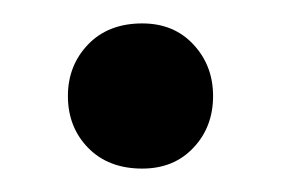

<svg xmlns="http://www.w3.org/2000/svg" viewBox="-20 -137 240 164"><path d="M101.5 7Q72.5 7 55.2 -10.8Q38 -28.5 38 -55Q38 -81 55.2 -99Q72.5 -117 101.5 -117Q128.5 -117 145.2 -99Q162 -81 162 -55Q162 -28.5 145.2 -10.8Q128.5 7 101.5 7Z"/></svg>

Font: Junction Medium
Style: Regular
Weight: 500
Designer: Caroline Hadilaksono
Foundry: Caroline Hadilaksono, Tyler Finck, The League of Moveable Type
Version: Version 2.000; ttfautohint (v1.8.3)